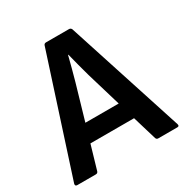

<svg xmlns="http://www.w3.org/2000/svg" viewBox="-154 -779 870 903"><g transform="rotate(-30 280.5 -327.5)"><path d="M10 0Q-3 0 0 -13L205 -646Q208 -655 218 -655H342Q352 -655 356 -646L561 -13Q565 0 553 0H449Q440 0 437 -9L398 -139H161L123 -9Q120 0 110 0ZM244 -424 189 -235H370L314 -423Q305 -455 296.5 -487.5Q288 -520 280 -552H278Q270 -520 261.5 -488Q253 -456 244 -424Z"/></g></svg>

Font: Sofia Sans Semi Condensed
Style: Bold
Weight: 700
Designer: Botio Nikoltchev, Ani Petrova
Foundry: lettersoup
Version: Version 4.100; ttfautohint (v1.8.4.7-5d5b)